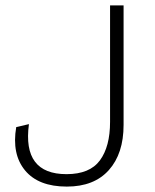

<svg xmlns="http://www.w3.org/2000/svg" viewBox="-20 -680 574 710"><path d="M437 -660V-218Q437 -112 382.5 -51Q328 10 227 10Q122 10 72.5 -50Q23 -110 40 -210L87 -221Q62 -36 226 -36Q312 -36 349.5 -87Q387 -138 387 -229V-660Z"/></svg>

Font: Work Sans Light
Style: Regular
Weight: 300
Designer: Wei Huang
Foundry: Wei Huang
Version: Version 2.012; ttfautohint (v1.8.3)